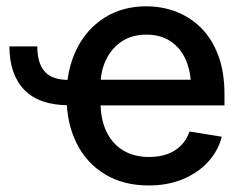

<svg xmlns="http://www.w3.org/2000/svg" viewBox="-20 -564 757 596"><path d="M194.3 -237.3Q102.1 -237.3 55.7 -284.9Q9.3 -332.5 9.3 -419.9H95.7Q95.7 -368.7 118.4 -342.3Q141.1 -315.9 194.3 -315.9ZM441.9 11.7Q362.8 11.7 305.4 -23.2Q248 -58.1 217.3 -120.4Q186.5 -182.6 186.5 -265.1Q186.5 -347.2 217.3 -410.2Q248 -473.1 304 -508.8Q359.9 -544.4 434.1 -544.4Q483.4 -544.4 527.1 -527.6Q570.8 -510.7 604.5 -477.1Q638.2 -443.4 657.5 -392.1Q676.8 -340.8 676.8 -271.5V-236.8H241.7V-316.4H621.6L573.2 -290.5Q573.2 -340.3 557.1 -377.4Q541 -414.6 510 -435.5Q479 -456.5 434.6 -456.5Q389.6 -456.5 357.9 -435.3Q326.2 -414.1 309.1 -378.4Q292 -342.8 292 -298.3V-247.6Q292 -193.8 310.5 -155.3Q329.1 -116.7 363 -96.7Q397 -76.7 442.9 -76.7Q474.6 -76.7 499.5 -85.7Q524.4 -94.7 542 -112.5Q559.6 -130.4 568.4 -155.8L668.5 -139.6Q656.7 -94.7 625.2 -60.8Q593.8 -26.9 547.1 -7.6Q500.5 11.7 441.9 11.7Z"/></svg>

Font: Inter 20pt Medium
Style: Regular
Weight: 500
Version: Version 4.001;git-66647c0bb